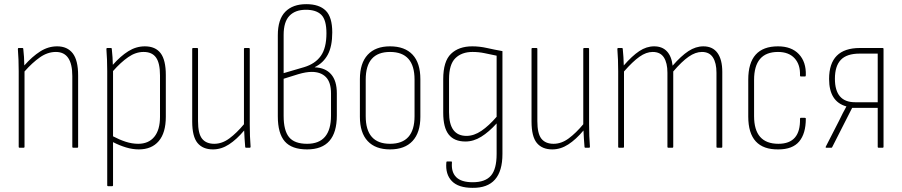

<svg xmlns="http://www.w3.org/2000/svg" viewBox="-20 -711 4342 924"><path d="M74 0Q70 0 70 -4V-368Q70 -396 69 -423.5Q68 -451 66 -475Q66 -480 70 -480H88Q92 -480 92 -476Q94 -459 95.5 -437Q97 -415 97 -396Q135 -439 173.5 -463.5Q212 -488 255 -488Q304 -488 330 -454.5Q356 -421 356 -348V-4Q356 0 352 0H332Q328 0 328 -4V-345Q328 -461 249 -461Q209 -461 172 -435Q135 -409 98 -367V-4Q98 0 94 0Z M500 185Q496 185 496 181V-369Q496 -396 495 -423.5Q494 -451 492 -475Q492 -480 496 -480H514Q518 -480 518 -476Q520 -456 521.5 -435.5Q523 -415 523 -399Q560 -441 597.5 -464.5Q635 -488 677 -488Q728 -488 753 -455Q778 -422 778 -350V-149Q778 -72 744 -32Q710 8 648 8Q618 8 586.5 -1.5Q555 -11 524 -27V181Q524 185 520 185ZM671 -461Q633 -461 597 -436Q561 -411 524 -369V-55Q554 -39 584.5 -29Q615 -19 645 -19Q695 -19 722.5 -52.5Q750 -86 750 -149V-348Q750 -407 731 -434Q712 -461 671 -461Z M1005 8Q956 8 930.5 -23Q905 -54 905 -126V-476Q905 -480 909 -480H929Q933 -480 933 -476V-128Q933 -68 952.5 -43.5Q972 -19 1011 -19Q1049 -19 1084 -45Q1119 -71 1154 -113V-476Q1154 -480 1158 -480H1178Q1182 -480 1182 -476V-112Q1182 -54 1186 -5Q1186 0 1182 0H1164Q1160 0 1160 -4Q1158 -24 1157 -44.5Q1156 -65 1155 -83Q1119 -40 1082 -16Q1045 8 1005 8Z M1458 8Q1384 8 1350.5 -30.5Q1317 -69 1317 -151V-541Q1317 -618 1353 -654.5Q1389 -691 1454 -691Q1516 -691 1547.5 -660Q1579 -629 1579 -555Q1579 -488 1557.5 -448Q1536 -408 1495 -388V-387Q1546 -385 1573.5 -353.5Q1601 -322 1601 -262V-155Q1601 8 1458 8ZM1345 -359 1444 -388Q1497 -404 1524 -442Q1551 -480 1551 -551Q1551 -615 1526.5 -639.5Q1502 -664 1452 -664Q1401 -664 1373 -635Q1345 -606 1345 -543ZM1458 -19Q1573 -19 1573 -155V-261Q1573 -315 1548.5 -340Q1524 -365 1480 -365Q1453 -365 1415.5 -354Q1378 -343 1345 -332V-153Q1345 -83 1371 -51Q1397 -19 1458 -19Z M1857 8Q1787 8 1749.5 -32Q1712 -72 1712 -149V-330Q1712 -407 1749.5 -447.5Q1787 -488 1857 -488Q1928 -488 1965.5 -448Q2003 -408 2003 -330V-149Q2003 -73 1965.5 -32.5Q1928 8 1857 8ZM1857 -19Q1975 -19 1975 -152V-328Q1975 -461 1857 -461Q1740 -461 1740 -328V-152Q1740 -19 1857 -19Z M2254 193Q2186 193 2154.5 160.5Q2123 128 2128 71Q2128 66 2132 66H2152Q2155 66 2155 71Q2151 117 2175.5 141.5Q2200 166 2255 166Q2315 166 2342.5 134.5Q2370 103 2370 30V-32Q2370 -53 2370 -74Q2370 -95 2370 -116V-117Q2333 -76 2296 -53Q2259 -30 2220 -30Q2166 -30 2139.5 -63.5Q2113 -97 2113 -168V-330Q2113 -416 2150.5 -452Q2188 -488 2253 -488Q2288 -488 2323.5 -480Q2359 -472 2398 -465V30Q2398 195 2254 193ZM2225 -57Q2261 -57 2297 -81.5Q2333 -106 2370 -149V-443Q2341 -449 2312.5 -455Q2284 -461 2254 -461Q2202 -461 2171.5 -431Q2141 -401 2141 -330V-171Q2141 -57 2225 -57Z M2638 8Q2589 8 2563.5 -23Q2538 -54 2538 -126V-476Q2538 -480 2542 -480H2562Q2566 -480 2566 -476V-128Q2566 -68 2585.5 -43.5Q2605 -19 2644 -19Q2682 -19 2717 -45Q2752 -71 2787 -113V-476Q2787 -480 2791 -480H2811Q2815 -480 2815 -476V-112Q2815 -54 2819 -5Q2819 0 2815 0H2797Q2793 0 2793 -4Q2791 -24 2790 -44.5Q2789 -65 2788 -83Q2752 -40 2715 -16Q2678 8 2638 8Z M2959 0Q2955 0 2955 -4V-368Q2955 -426 2951 -475Q2951 -480 2955 -480H2973Q2977 -480 2977 -476Q2981 -437 2982 -396Q3022 -442 3056.5 -465Q3091 -488 3128 -488Q3167 -488 3189.5 -464Q3212 -440 3217 -395Q3258 -442 3293 -465Q3328 -488 3365 -488Q3410 -488 3433 -456Q3456 -424 3456 -365V-4Q3456 0 3452 0H3433Q3428 0 3428 -4V-361Q3428 -408 3411 -434.5Q3394 -461 3358 -461Q3327 -461 3294 -438Q3261 -415 3220 -367V-4Q3220 0 3216 0H3196Q3192 0 3192 -4V-361Q3192 -408 3175 -434.5Q3158 -461 3121 -461Q3090 -461 3057.5 -438Q3025 -415 2983 -367V-4Q2983 0 2979 0Z M3726 8Q3581 10 3581 -150V-328Q3581 -488 3724 -488Q3789 -488 3824.5 -450.5Q3860 -413 3858 -349Q3858 -343 3854 -343H3834Q3830 -343 3830 -348Q3832 -400 3804 -430.5Q3776 -461 3724 -461Q3609 -461 3609 -326V-152Q3609 -19 3726 -19Q3833 -19 3830 -139Q3830 -144 3834 -144H3853Q3858 -144 3858 -140Q3858 -68 3826 -30Q3794 8 3726 8Z M3957 0Q3952 0 3954 -5L4019 -132Q4027 -149 4035.5 -165.5Q4044 -182 4053 -198V-199Q3970 -222 3970 -331Q3970 -480 4118 -480H4228Q4232 -480 4232 -476V-4Q4232 0 4228 0H4208Q4204 0 4204 -4V-192H4081L3985 -3Q3984 0 3981 0ZM4095 -219H4204V-453H4117Q4055 -453 4026.5 -423Q3998 -393 3998 -332Q3998 -219 4095 -219Z"/></svg>

Font: Sofia Sans Cond ExtraLight
Style: Regular
Weight: 200
Width: 3
Designer: Botio Nikoltchev, Ani Petrova
Foundry: lettersoup
Version: Version 4.100; ttfautohint (v1.8.3)